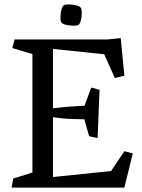

<svg xmlns="http://www.w3.org/2000/svg" viewBox="-20 -856 648 876"><path d="M486.8 -75.7 547.4 -166 585.9 -156.2 547.4 0H32.7L40.5 -41.5L127.9 -68.8V-609.4L36.1 -636.7L46.4 -675.8H468.8L530.8 -682.1L547.4 -510.7L503.9 -500L455.6 -608.4L221.7 -632.8V-361.8Q292.5 -370.6 365.7 -373.5L396 -456.5L434.1 -446.3L425.3 -226.1L386.7 -234.4L364.7 -312Q322.3 -312 287.8 -314Q253.4 -315.9 221.7 -321.8V-48.3ZM255.9 -777.3Q255.9 -793.9 260 -810.3Q264.2 -826.7 270.5 -831.5Q276.4 -835.9 293.5 -835.9Q310.5 -835.9 326.9 -831.8Q343.3 -827.6 348.1 -821.3Q353 -815.9 353 -796.9Q353 -779.8 349.1 -763.7Q345.2 -747.6 338.4 -742.7Q333 -738.8 314.9 -738.8Q297.9 -738.8 281.7 -742.7Q265.6 -746.6 260.7 -752.9Q255.9 -758.3 255.9 -777.3Z"/></svg>

Font: Vesper Libre
Style: Regular
Weight: 400
Designer: Robert Keller & Kimya Gandhi
Foundry: Mota Italic
Version: Version 1.058